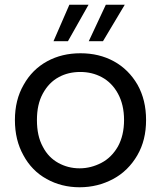

<svg xmlns="http://www.w3.org/2000/svg" viewBox="-20 -782 680 811"><path d="M316 9C316 9 316 9 316 9C368 9 415 -3 458 -26C501 -49 535 -83 560 -126C585 -169 597 -218 597 -275C597 -275 597 -275 597 -275C597 -332 585 -381 561 -424C536 -467 503 -500 461 -523C419 -546 372 -557 320 -557C320 -557 320 -557 320 -557C268 -557 221 -546 179 -523C137 -500 104 -467 80 -424C55 -381 43 -331 43 -275C43 -275 43 -275 43 -275C43 -218 55 -169 79 -126C102 -83 135 -49 177 -26C218 -3 265 9 316 9ZM316 -71C316 -71 316 -71 316 -71C283 -71 253 -79 226 -94C199 -109 177 -131 161 -162C144 -193 136 -230 136 -275C136 -275 136 -275 136 -275C136 -319 144 -356 161 -387C178 -418 200 -441 228 -456C255 -471 286 -478 319 -478C319 -478 319 -478 319 -478C352 -478 382 -471 410 -456C438 -441 461 -418 478 -387C495 -356 504 -319 504 -275C504 -275 504 -275 504 -275C504 -231 495 -194 478 -163C460 -132 437 -109 408 -94C379 -79 349 -71 316 -71ZM354 -762C354 -762 273 -762 273 -762C273 -762 206 -608 206 -608C206 -608 267 -608 267 -608C267 -608 354 -762 354 -762ZM507 -762C507 -762 427 -762 427 -762C427 -762 355 -608 355 -608C355 -608 415 -608 415 -608C415 -608 507 -762 507 -762Z"/></svg>

Font: Girnar Poppins
Style: Regular
Weight: 500
Designer: Ninad Kale (Devanagari), Jonny Pinhorn (Latin)
Foundry: Indian Type Foundry
Version: ""